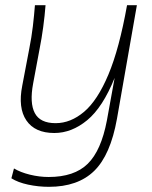

<svg xmlns="http://www.w3.org/2000/svg" viewBox="-20 -512 587 742"><path d="M169 210Q128 210 88.5 201.5Q49 193 24 177L34 139Q59 154 95.5 163Q132 172 168 172Q267 172 319 121Q371 70 393 -46L423 -211Q377 -97 317 -47.5Q257 2 190 2Q115 2 82 -46.5Q49 -95 66 -181L93 -323Q102 -368 107 -410.5Q112 -453 115 -492H156Q153 -452 147 -407.5Q141 -363 133 -323L108 -189Q94 -114 114.5 -75Q135 -36 195 -36Q253 -36 305 -80Q357 -124 399 -224Q441 -324 471 -492H509L432 -53Q407 87 344 148.5Q281 210 169 210Z"/></svg>

Font: Livvic ExtraLight
Style: Italic
Weight: 275
Italic angle: -10°
Designer: Jacques Le Bailly, Baron von Fonthausen
Version: Version 1.001; ttfautohint (v1.8.2)